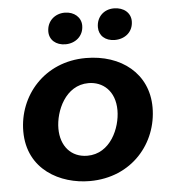

<svg xmlns="http://www.w3.org/2000/svg" viewBox="-53 -786 756 845"><g transform="rotate(-5 325.0 -363.0)"><path d="M310 11C497 11 613 -131 613 -288C613 -438 495 -530 339 -530C155 -530 37 -389 37 -232C37 -62 181 11 310 11ZM309 -101C238 -101 192 -153 192 -231C192 -308 239 -419 341 -419C404 -419 458 -375 458 -289C458 -211 411 -101 309 -101ZM256 -598C299 -598 336 -627 336 -674C336 -710 306 -737 264 -737C220 -737 185 -706 185 -660C185 -624 213 -598 256 -598ZM474 -598C519 -598 555 -627 555 -674C555 -710 526 -737 481 -737C437 -737 404 -706 404 -660C404 -624 431 -598 474 -598Z"/></g></svg>

Font: Fixel Display
Style: Bold Italic
Weight: 700
Italic angle: -10°
Designer: AlfaBravo + MacPaw
Foundry: Kyrylo Tkachov, Marchela Mozhyna, Serhii Makarenko, Maria Weinstein, Zakhar Kryvoshyya
Version: Version 1.210;Glyphs 3.2 (3217)